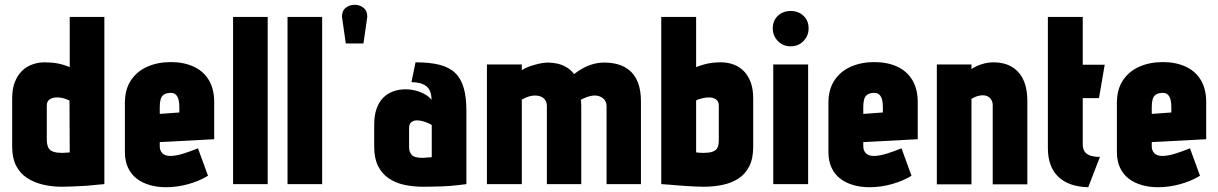

<svg xmlns="http://www.w3.org/2000/svg" viewBox="-20 -771 5100 804"><path d="M417 0V-700H272V-490Q245 -501 220.5 -505.5Q196 -510 167 -510Q140 -510 115 -501Q90 -492 71.5 -473.5Q53 -455 42 -427Q31 -399 31 -360V-156Q31 -109 47.5 -77Q64 -45 93 -26Q122 -7 159.5 2Q197 11 240 11Q259 11 277 10Q295 9 312.5 8.5Q330 8 347.5 6.5Q365 5 382.5 3Q400 1 417 0ZM271 -350 272 -133Q272 -133 269.5 -132.5Q267 -132 263 -132Q259 -132 254 -131.5Q249 -131 244.5 -131Q240 -131 237 -131Q218 -131 206.5 -134.5Q195 -138 188.5 -144.5Q182 -151 179 -161.5Q176 -172 176 -185V-330Q176 -339 179.5 -345.5Q183 -352 189 -355.5Q195 -359 202 -361Q209 -363 217 -363Q236 -363 250.5 -358Q265 -353 271 -350Z M649 -158V-176L877 -188V-343Q877 -399 854 -436.5Q831 -474 790 -492.5Q749 -511 695 -511Q641 -511 597.5 -492Q554 -473 528.5 -435Q503 -397 503 -340V-135Q503 -97 516 -69Q529 -41 552.5 -23Q576 -5 607.5 4Q639 13 675 13Q722 13 768.5 0Q815 -13 851 -35L809 -150Q783 -139 750 -128.5Q717 -118 693 -118Q682 -118 673.5 -121Q665 -124 660 -129Q655 -134 652 -141.5Q649 -149 649 -158ZM731 -323V-300L649 -294V-324Q649 -342 652.5 -354.5Q656 -367 665 -374Q674 -381 692 -382Q708 -383 716.5 -374.5Q725 -366 728 -352.5Q731 -339 731 -323Z M956 0H1101V-700H956Z M1184 0H1329V-700H1184Z M1412 -701 1428 -589H1502L1518 -701Q1518 -726 1502 -738.5Q1486 -751 1465 -751Q1444 -751 1428 -738.5Q1412 -726 1412 -701Z M1787 -353Q1777 -366 1759.5 -376Q1742 -386 1721 -391.5Q1700 -397 1678 -397Q1651 -397 1627 -388.5Q1603 -380 1585 -362Q1567 -344 1557 -316Q1547 -288 1547 -250V-156Q1547 -108 1563 -76Q1579 -44 1607.5 -24.5Q1636 -5 1673 3Q1710 11 1753 11Q1773 11 1792 10.5Q1811 10 1829.5 9.5Q1848 9 1865.5 7.5Q1883 6 1900 4Q1917 2 1933 0V-307Q1933 -365 1921.5 -404Q1910 -443 1885 -466.5Q1860 -490 1819.5 -500Q1779 -510 1720 -510L1703 -427Q1722 -427 1737.5 -423Q1753 -419 1764 -411Q1775 -403 1781 -388.5Q1787 -374 1787 -353ZM1788 -247V-113Q1788 -113 1785.5 -112.5Q1783 -112 1778.5 -112Q1774 -112 1769 -111.5Q1764 -111 1759.5 -110.5Q1755 -110 1751 -110Q1733 -110 1721.5 -113Q1710 -116 1704 -122.5Q1698 -129 1695.5 -137.5Q1693 -146 1693 -156V-236Q1693 -244 1695.5 -250Q1698 -256 1702.5 -259.5Q1707 -263 1713 -265Q1719 -267 1726 -267Q1739 -267 1752 -263Q1765 -259 1775 -254.5Q1785 -250 1788 -247Z M2520 -327V0H2664V-345Q2664 -393 2651.5 -425Q2639 -457 2617 -475.5Q2595 -494 2568 -501.5Q2541 -509 2511 -509Q2486 -509 2463 -502.5Q2440 -496 2420.5 -485Q2401 -474 2384 -461Q2370 -479 2352 -489.5Q2334 -500 2314.5 -504.5Q2295 -509 2274 -509Q2257 -509 2235.5 -504Q2214 -499 2195 -492Q2176 -485 2165 -477V-501H2019V0H2165V-354Q2174 -359 2183.5 -363Q2193 -367 2202.5 -369Q2212 -371 2221 -371Q2232 -371 2241 -368Q2250 -365 2256.5 -359.5Q2263 -354 2266.5 -346Q2270 -338 2270 -328V0H2414V-329Q2414 -335 2413.5 -341.5Q2413 -348 2412 -353Q2421 -358 2432 -362.5Q2443 -367 2453 -369Q2463 -371 2471 -371Q2481 -371 2489.5 -368Q2498 -365 2505 -359.5Q2512 -354 2516 -345.5Q2520 -337 2520 -327Z M2895 -490V-700H2749V0Q2767 1 2785 2.5Q2803 4 2820.5 5.5Q2838 7 2855.5 8Q2873 9 2890.5 10Q2908 11 2926 11Q2969 11 3006.5 3Q3044 -5 3072.5 -23.5Q3101 -42 3117.5 -74.5Q3134 -107 3134 -156V-360Q3134 -398 3123.5 -426.5Q3113 -455 3094.5 -473.5Q3076 -492 3051.5 -501Q3027 -510 2999 -510Q2980 -510 2963 -508Q2946 -506 2929.5 -501.5Q2913 -497 2895 -490ZM2895 -133V-350Q2898 -353 2906 -355.5Q2914 -358 2925.5 -360.5Q2937 -363 2950 -363Q2956 -363 2963 -361.5Q2970 -360 2976.5 -356Q2983 -352 2986.5 -345.5Q2990 -339 2990 -330V-185Q2990 -173 2988 -163Q2986 -153 2980 -146Q2974 -139 2961.5 -135Q2949 -131 2929 -131Q2925 -131 2919.5 -131Q2914 -131 2908.5 -131.5Q2903 -132 2899 -132.5Q2895 -133 2895 -133Z M3218 0H3364V-501H3218ZM3291 -725Q3259 -725 3237.5 -705Q3216 -685 3216 -652Q3216 -621 3237.5 -599Q3259 -577 3291 -577Q3323 -577 3344.5 -599Q3366 -621 3366 -652Q3366 -685 3344.5 -705Q3323 -725 3291 -725Z M3595 -158V-176L3823 -188V-343Q3823 -399 3800 -436.5Q3777 -474 3736 -492.5Q3695 -511 3641 -511Q3587 -511 3543.5 -492Q3500 -473 3474.5 -435Q3449 -397 3449 -340V-135Q3449 -97 3462 -69Q3475 -41 3498.5 -23Q3522 -5 3553.5 4Q3585 13 3621 13Q3668 13 3714.5 0Q3761 -13 3797 -35L3755 -150Q3729 -139 3696 -128.5Q3663 -118 3639 -118Q3628 -118 3619.5 -121Q3611 -124 3606 -129Q3601 -134 3598 -141.5Q3595 -149 3595 -158ZM3677 -323V-300L3595 -294V-324Q3595 -342 3598.5 -354.5Q3602 -367 3611 -374Q3620 -381 3638 -382Q3654 -383 3662.5 -374.5Q3671 -366 3674 -352.5Q3677 -339 3677 -323Z M4137 -332V1H4282V-346Q4282 -385 4274 -413Q4266 -441 4252 -459.5Q4238 -478 4220.5 -489Q4203 -500 4183 -505Q4163 -510 4143 -510Q4120 -510 4101 -505Q4082 -500 4068.5 -493.5Q4055 -487 4048 -482V-501H3903V1H4048V-357Q4058 -363 4066 -366Q4074 -369 4081.5 -370.5Q4089 -372 4095 -372Q4105 -372 4112.5 -369Q4120 -366 4125.5 -360.5Q4131 -355 4134 -347.5Q4137 -340 4137 -332Z M4514 -168V-360H4582L4606 -500H4514V-700H4368V-151Q4368 -73 4411.5 -31Q4455 11 4537 13L4586 -114Q4563 -114 4547 -119Q4531 -124 4522.5 -135.5Q4514 -147 4514 -168Z M4803 -158V-176L5031 -188V-343Q5031 -399 5008 -436.5Q4985 -474 4944 -492.5Q4903 -511 4849 -511Q4795 -511 4751.5 -492Q4708 -473 4682.5 -435Q4657 -397 4657 -340V-135Q4657 -97 4670 -69Q4683 -41 4706.5 -23Q4730 -5 4761.5 4Q4793 13 4829 13Q4876 13 4922.5 0Q4969 -13 5005 -35L4963 -150Q4937 -139 4904 -128.5Q4871 -118 4847 -118Q4836 -118 4827.5 -121Q4819 -124 4814 -129Q4809 -134 4806 -141.5Q4803 -149 4803 -158ZM4885 -323V-300L4803 -294V-324Q4803 -342 4806.5 -354.5Q4810 -367 4819 -374Q4828 -381 4846 -382Q4862 -383 4870.5 -374.5Q4879 -366 4882 -352.5Q4885 -339 4885 -323Z"/></svg>

Font: Advent Pro ExtraBold
Style: Regular
Weight: 800
Designer: VivaRado, Andreas Kalpakidis
Foundry: VivaRado, Andreas Kalpakidis
Version: Version 3.000